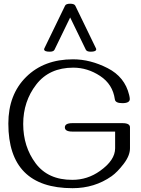

<svg xmlns="http://www.w3.org/2000/svg" viewBox="-20 -990 748 1022"><path d="M492.2 -728Q492.2 -714.8 462.9 -714.8Q442.4 -714.8 437 -725.1L353.5 -897L270 -725.1Q265.1 -714.8 244.1 -714.8Q214.8 -714.8 214.8 -728Q214.8 -731 215.8 -731.9L326.2 -959.5Q331.1 -970.2 353.5 -970.2Q375.5 -970.2 380.9 -959.5L491.2 -731.9Q492.2 -731 492.2 -728ZM366.2 11.7Q24.4 11.7 24.4 -332Q24.4 -486.8 119.4 -580.6Q214.4 -674.3 368.7 -674.3Q460.9 -674.3 552.7 -627.4Q644.5 -580.6 667.5 -484.4Q670.9 -470.7 670.9 -462.9Q670.9 -440.9 631.3 -440.9Q593.8 -440.9 591.3 -461.4Q580.1 -541.5 512.9 -585.7Q445.8 -629.9 370.1 -629.9Q242.2 -629.9 172.9 -540Q103.5 -450.2 103.5 -330.1Q103.5 -209.5 169.7 -120.8Q235.8 -32.2 365.2 -32.7Q445.8 -32.7 512.2 -80.1Q592.8 -137.2 592.8 -200.7V-289.6H365.2Q325.2 -289.6 325.2 -312Q325.2 -334.5 365.2 -334.5H632.3Q671.9 -334.5 671.9 -312V-200.7Q671.9 -161.6 638.2 -117.7Q604.5 -73.7 574.2 -52.2Q483.4 11.7 366.2 11.7Z"/></svg>

Font: Gayathri
Style: Regular
Weight: 400
Designer: Binoy Dominic <binoy.domenic@gmail.com>
Foundry: SMC
Version: Version 1.000